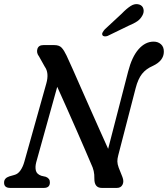

<svg xmlns="http://www.w3.org/2000/svg" viewBox="-21 -921 823 941"><path d="M156.5 -125.5Q150.5 -102.5 154.8 -85Q159 -67.5 181.5 -59.5L203.5 -54.5Q224 -46.5 223.5 -27Q223.5 0 194 0H29Q-1.5 0 -1 -26.5Q-1 -48 24.5 -56.5L49 -63.5Q67 -68 79.2 -85.8Q91.5 -103.5 98.5 -129L206 -512Q220.5 -563.5 198.5 -594L170.5 -644Q156.5 -662 162.2 -681Q168 -700 191.5 -700H245.5Q269.5 -700 281.5 -686.8Q293.5 -673.5 305 -649Q316.5 -624.5 334.8 -583.5Q353 -542.5 375.2 -491.8Q397.5 -441 421.5 -387.2Q445.5 -333.5 468 -282.8Q490.5 -232 509 -191.5L607 -570.5Q625.5 -642.5 658.2 -679.8Q691 -717 732 -717Q753.5 -717 768 -704Q782.5 -691 782 -667Q781.5 -623 728 -598Q694.5 -583.5 675 -558.8Q655.5 -534 644 -489.5L558.5 -159.5Q554 -143 554.2 -129.8Q554.5 -116.5 560.5 -100L579 -53.5Q587.5 -31.5 579.5 -15.8Q571.5 0 552 0H478Q441 0 441.5 -45.5Q442 -66 438.2 -82.8Q434.5 -99.5 425 -119Q414.5 -144 396 -186.8Q377.5 -229.5 354.5 -282.2Q331.5 -335 306.8 -390.2Q282 -445.5 259.5 -495.5ZM575.5 -854Q599.5 -879 620 -892Q640.5 -905 661 -899Q678 -893.5 682 -877.2Q686 -861 676.5 -844.5Q667 -827 651 -816.2Q635 -805.5 609.5 -795L506.5 -745Q498.5 -742 491.2 -742.8Q484 -743.5 481 -749Q478 -755 482 -762.2Q486 -769.5 492.5 -777Z"/></svg>

Font: Fraunces 72pt S100
Style: Italic
Weight: 400
Italic angle: -16°
Version: Version 1.000; ttfautohint (v1.8.3)